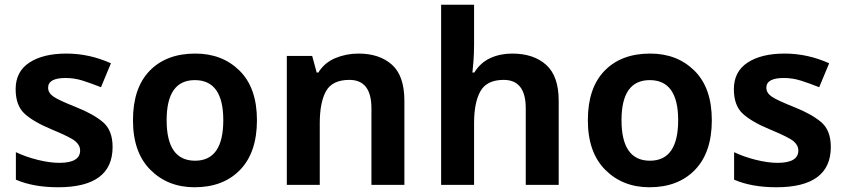

<svg xmlns="http://www.w3.org/2000/svg" viewBox="-20 -780 3564 810"><path d="M455 -160Q455 -231 413.5 -265.5Q372 -300 301 -328Q228 -357 205.5 -372.5Q183 -388 183 -410Q183 -451 257 -451Q294 -451 330 -439.5Q366 -428 406 -412L448 -513Q357 -554 260 -554Q162 -554 104 -516Q46 -478 46 -404Q46 -335 83.5 -300.5Q121 -266 198 -234Q278 -201 298 -184Q318 -167 318 -145Q318 -93 230 -93Q190 -93 139.5 -105.5Q89 -118 47 -138V-22Q121 10 225 10Q455 10 455 -160Z M1064 -273Q1064 -409 991 -481.5Q918 -554 804 -554Q682 -554 611.5 -481.5Q541 -409 541 -273Q541 -137 614.5 -63.5Q688 10 801 10Q922 10 993 -63.5Q1064 -137 1064 -273ZM683 -273Q683 -442 802 -442Q922 -442 922 -273Q922 -102 803 -102Q683 -102 683 -273Z M1492 -554Q1441 -554 1395 -535Q1349 -516 1323 -474H1316L1297 -544H1190V0H1329V-260Q1329 -348 1355.5 -395.5Q1382 -443 1454 -443Q1547 -443 1547 -323V0H1686V-355Q1686 -460 1633.5 -507Q1581 -554 1492 -554Z M1980 -760H1841V0H1980V-260Q1980 -348 2007 -395.5Q2034 -443 2105 -443Q2198 -443 2198 -323V0H2337V-355Q2337 -459 2284 -506.5Q2231 -554 2141 -554Q2090 -554 2048.5 -535Q2007 -516 1981 -474H1973Q1975 -489 1977.5 -522.5Q1980 -556 1980 -594Z M2983 -273Q2983 -409 2910 -481.5Q2837 -554 2723 -554Q2601 -554 2530.5 -481.5Q2460 -409 2460 -273Q2460 -137 2533.5 -63.5Q2607 10 2720 10Q2841 10 2912 -63.5Q2983 -137 2983 -273ZM2602 -273Q2602 -442 2721 -442Q2841 -442 2841 -273Q2841 -102 2722 -102Q2602 -102 2602 -273Z M3485 -160Q3485 -231 3443.5 -265.5Q3402 -300 3331 -328Q3258 -357 3235.5 -372.5Q3213 -388 3213 -410Q3213 -451 3287 -451Q3324 -451 3360 -439.5Q3396 -428 3436 -412L3478 -513Q3387 -554 3290 -554Q3192 -554 3134 -516Q3076 -478 3076 -404Q3076 -335 3113.5 -300.5Q3151 -266 3228 -234Q3308 -201 3328 -184Q3348 -167 3348 -145Q3348 -93 3260 -93Q3220 -93 3169.5 -105.5Q3119 -118 3077 -138V-22Q3151 10 3255 10Q3485 10 3485 -160Z"/></svg>

Font: Noto Sans UI
Style: Bold
Weight: 700
Designer: Monotype Design Team
Foundry: Monotype Imaging Inc.
Version: Version 1.901